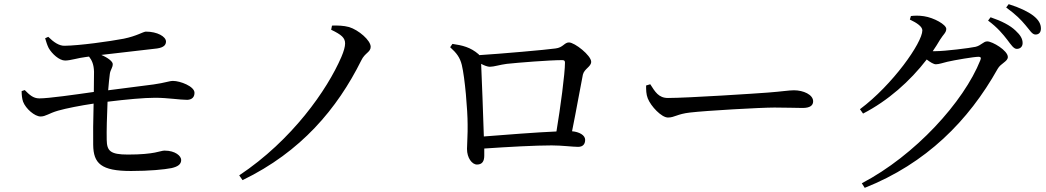

<svg xmlns="http://www.w3.org/2000/svg" viewBox="-20 -839 5030 923"><path d="M293 -548C319 -548 357 -561 393 -565L408 -567C422 -549 431 -529 432 -494L431 -397C340 -384 214 -366 169 -366C139 -366 121 -384 99 -406L84 -401C84 -383 86 -364 91 -350C104 -316 147 -279 175 -279C200 -279 214 -294 259 -307C297 -318 369 -332 430 -341C428 -265 427 -183 428 -143C429 -53 466 -17 610 -17C698 -17 770 -24 805 -31C835 -38 851 -49 851 -70C851 -89 823 -115 771 -115C750 -115 726 -96 595 -96C509 -96 494 -114 493 -167C492 -208 494 -281 497 -350C587 -361 672 -369 726 -369C785 -369 845 -359 880 -359C904 -360 915 -373 915 -393C915 -424 846 -450 812 -450C793 -450 775 -441 718 -433L500 -405C503 -437 505 -464 508 -484C511 -505 522 -513 522 -531C522 -543 500 -561 467 -575L735 -606C769 -611 778 -624 778 -640C777 -663 737 -687 681 -687C667 -686 638 -666 575 -653C507 -640 363 -620 291 -619C265 -618 238 -636 212 -662L197 -655C202 -638 207 -622 214 -608C230 -580 265 -548 293 -548Z M1130 4 1146 27C1427 -109 1601 -316 1717 -549C1734 -585 1762 -588 1762 -614C1762 -645 1704 -695 1658 -709C1632 -716 1603 -717 1576 -716L1572 -696C1622 -672 1639 -657 1639 -630C1639 -615 1633 -593 1621 -565C1553 -407 1384 -165 1130 4Z M2273 -48C2299 -48 2308 -65 2308 -91V-125C2424 -133 2554 -140 2632 -140C2681 -140 2733 -133 2759 -133C2783 -133 2793 -147 2793 -167C2793 -189 2765 -205 2730 -208C2751 -311 2772 -432 2782 -480C2789 -509 2822 -518 2822 -542C2822 -572 2743 -635 2715 -635C2693 -635 2687 -610 2650 -606C2610 -600 2383 -580 2284 -574L2281 -578C2242 -612 2203 -621 2155 -628L2144 -612C2175 -584 2191 -563 2200 -527C2215 -465 2228 -310 2228 -240C2229 -199 2225 -145 2225 -123C2225 -80 2249 -48 2273 -48ZM2293 -532C2308 -524 2324 -518 2335 -518C2354 -518 2384 -528 2416 -532C2471 -538 2623 -550 2683 -550C2693 -550 2696 -546 2696 -538C2696 -485 2674 -321 2655 -207C2560 -203 2408 -191 2306 -183C2303 -282 2296 -465 2293 -532Z M3191 -274C3223 -274 3235 -291 3297 -298C3372 -307 3637 -322 3703 -322C3767 -322 3802 -320 3838 -320C3874 -320 3889 -332 3889 -352C3889 -384 3842 -405 3797 -405C3772 -405 3739 -399 3672 -394C3622 -390 3285 -368 3191 -368C3146 -368 3129 -398 3106 -434L3086 -428C3086 -407 3086 -386 3094 -366C3109 -328 3160 -274 3191 -274Z M4868 -604C4885 -604 4896 -615 4896 -632C4896 -652 4886 -670 4862 -692C4836 -717 4795 -738 4742 -756L4730 -740C4775 -707 4802 -674 4822 -648C4841 -623 4853 -604 4868 -604ZM4958 -673C4975 -673 4984 -684 4984 -702C4984 -723 4974 -743 4947 -764C4922 -783 4881 -803 4829 -819L4817 -803C4865 -768 4888 -744 4909 -719C4931 -694 4941 -673 4958 -673ZM4114 -314 4129 -293C4249 -355 4354 -448 4435 -553C4452 -540 4468 -530 4479 -530C4494 -530 4513 -537 4534 -542C4568 -550 4662 -566 4684 -566C4694 -566 4698 -562 4693 -550C4613 -349 4379 -92 4123 42L4137 64C4432 -53 4636 -258 4776 -508C4791 -535 4825 -543 4825 -565C4825 -596 4751 -640 4726 -640C4707 -640 4698 -621 4670 -614C4643 -608 4522 -593 4478 -593H4464C4477 -611 4488 -630 4499 -648C4515 -674 4529 -682 4529 -700C4529 -721 4469 -754 4422 -761C4396 -765 4377 -764 4359 -762L4354 -745C4388 -729 4414 -711 4414 -693C4414 -634 4271 -431 4114 -314Z"/></svg>

Font: Source Han Serif CN Medium
Style: Regular
Weight: 500
Designer: Ryoko NISHIZUKA 西塚涼子 (kana & ideographs); Frank Grießhammer (Latin, Greek & Cyrillic); Wenlong ZHANG 张文龙 (bopomofo); San
Foundry: Adobe
Version: Version 2.002;hotconv 1.1.0;makeotfexe 2.6.0